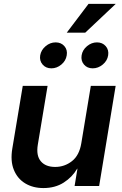

<svg xmlns="http://www.w3.org/2000/svg" viewBox="-20 -958 627 989"><path d="M398.9 -220.7 447.8 -515.6H575.7L490.7 0H364.3L378.9 -88.9H377.4Q352.5 -45.9 308.3 -17.6Q264.2 10.7 203.6 10.7Q149.9 10.7 109.9 -13.4Q69.8 -37.6 51.3 -83.3Q32.7 -128.9 43.5 -193.4L97.2 -515.6H225.1L174.8 -212.9Q165.5 -156.7 190.2 -127.4Q214.8 -98.1 264.2 -98.1Q312.5 -98.1 350.6 -127.9Q388.7 -157.7 398.9 -220.7ZM244.6 -606Q216.3 -606 199.5 -625.5Q182.6 -645 187 -672.9Q191.9 -700.7 215.1 -720.2Q238.3 -739.7 266.6 -739.7Q294.9 -739.7 311.8 -720.2Q328.6 -700.7 323.7 -672.9Q319.3 -645 296.1 -625.5Q272.9 -606 244.6 -606ZM457.5 -606Q429.2 -606 412.6 -625.5Q396 -645 400.4 -672.9Q404.8 -700.7 428.2 -720.2Q451.7 -739.7 479.5 -739.7Q507.8 -739.7 524.7 -720.2Q541.5 -700.7 537.1 -672.9Q532.7 -645 509.3 -625.5Q485.8 -606 457.5 -606ZM323.7 -789.6 436 -938H576.2L418.9 -789.6Z"/></svg>

Font: Inter Display Semi Bold
Style: Italic
Weight: 600
Italic angle: -9.39999°
Designer: Rasmus Andersson
Foundry: rsms
Version: Version 4.000;git-4fc901f